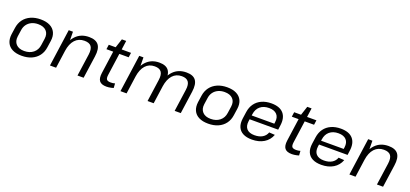

<svg xmlns="http://www.w3.org/2000/svg" viewBox="29 -1640 5585 2618"><g transform="rotate(20 2821.0 -331.0)"><path d="M285.4 7.9Q204.4 7.9 150.2 -19.5Q95.9 -46.9 72.1 -98.5Q48.3 -150.1 57.6 -221.4L71.8 -318.6Q82.1 -389.9 120.4 -441.1Q158.6 -492.2 221.1 -520.1Q283.5 -547.9 363.7 -547.9Q444.9 -547.9 499.1 -520.5Q553.3 -493.1 577.6 -441.5Q601.9 -389.9 591.6 -318.6L577.5 -221.4Q568 -150.1 529.2 -98.5Q490.4 -46.9 428.5 -19.5Q366.6 7.9 285.4 7.9ZM296 -65.1Q375.2 -65.1 427.3 -107.3Q479.4 -149.5 488.8 -222.1L502.6 -317.9Q512.9 -390.7 472.6 -432.8Q432.3 -474.9 353.1 -474.9Q300.9 -474.9 259.8 -455.7Q218.7 -436.5 192.8 -401.4Q167 -366.4 160.5 -317.9L146.6 -222.1Q137.2 -150.3 177.5 -107.7Q217.7 -65.1 296 -65.1Z M1140.2 -319.5Q1151.6 -402.4 1123.4 -440.2Q1095.3 -478.1 1023.4 -478.1Q940.5 -478.1 887.9 -421.1Q835.3 -364.1 820 -256.7L770.1 -186.7L780.3 -253.2Q802 -396 875.2 -471.9Q948.4 -547.9 1065.8 -547.9Q1165.3 -547.9 1205.8 -493.7Q1246.4 -439.5 1229.9 -326L1183.7 0H1094.8ZM771.2 -540H832.5L835 -363.4L784.1 0H695.2Z M1516.6 7.9Q1442.4 7.9 1413.4 -29.1Q1384.4 -66.1 1395.2 -144.3L1449.9 -533.6L1494.9 -670.2H1557.7L1485.3 -152.9Q1478.3 -103 1492.9 -84.2Q1507.6 -65.4 1552.5 -65.4Q1567 -65.4 1582.2 -67.3Q1597.3 -69.1 1612.9 -73.9L1617.1 -8.9Q1602.4 -4.2 1585 -0.3Q1567.6 3.5 1550.2 5.7Q1532.8 7.9 1516.6 7.9ZM1352.3 -540H1675.1L1665.6 -472.2H1342.7Z M2549.9 -321.2Q2561.3 -401.4 2533.3 -439.7Q2505.3 -478.1 2436.5 -478.1Q2354.7 -478.1 2303.5 -421.4Q2252.3 -364.8 2236.2 -256.7L2186.3 -186.7L2195.4 -253.2Q2215 -395.7 2288.2 -471.8Q2361.4 -547.9 2479.6 -547.9Q2577 -547.9 2616.1 -494.1Q2655.3 -440.3 2639.6 -327.7L2593.4 0H2504.6ZM1794.2 -540H1855.5L1857.1 -354.9L1807.1 0H1718.2ZM2156.7 -321.2Q2168.1 -401.4 2140.5 -439.7Q2113 -478.1 2043.3 -478.1Q1961.5 -478.1 1910.3 -421.4Q1859.1 -364.8 1843 -256.7L1793.1 -186.7L1803.3 -253.2Q1825 -397 1897.7 -472.4Q1970.3 -547.9 2085.6 -547.9Q2183 -547.9 2222.5 -494.1Q2262.1 -440.3 2246.5 -327.7L2200.2 0H2111.4Z M2991.4 7.9Q2910.4 7.9 2856.2 -19.5Q2801.9 -46.9 2778.1 -98.5Q2754.3 -150.1 2763.6 -221.4L2777.8 -318.6Q2788.1 -389.9 2826.4 -441.1Q2864.6 -492.2 2927.1 -520.1Q2989.5 -547.9 3069.7 -547.9Q3150.9 -547.9 3205.1 -520.5Q3259.3 -493.1 3283.6 -441.5Q3307.9 -389.9 3297.6 -318.6L3283.5 -221.4Q3274 -150.1 3235.2 -98.5Q3196.4 -46.9 3134.5 -19.5Q3072.6 7.9 2991.4 7.9ZM3002 -65.1Q3081.2 -65.1 3133.3 -107.3Q3185.4 -149.5 3194.8 -222.1L3208.6 -317.9Q3218.9 -390.7 3178.6 -432.8Q3138.3 -474.9 3059.1 -474.9Q3006.9 -474.9 2965.8 -455.7Q2924.7 -436.5 2898.8 -401.4Q2873 -366.4 2866.5 -317.9L2852.6 -222.1Q2843.2 -150.3 2883.5 -107.7Q2923.7 -65.1 3002 -65.1Z M3625.8 7.9Q3547.7 7.9 3496.6 -18.7Q3445.5 -45.2 3423.9 -96.4Q3402.3 -147.6 3412.6 -220.5L3426.8 -319.5Q3437.1 -390.7 3474.4 -441.9Q3511.6 -493.1 3572.4 -520.5Q3633.2 -547.9 3712.1 -547.9Q3832.3 -547.9 3888 -484.4Q3943.7 -420.8 3927 -304.5L3918.7 -242.1H3487.8L3496 -300.6H3855.6L3838.3 -277.6L3844.4 -324.4Q3854.6 -396.4 3816.9 -436.8Q3779.2 -477.2 3703 -477.2Q3623.9 -477.2 3575 -435.9Q3526 -394.7 3515.8 -320.1L3500 -211.9Q3490.6 -138.4 3527 -99.2Q3563.3 -60.1 3639.9 -60.1Q3708.1 -60.1 3753.6 -87.4Q3799.1 -114.7 3816.8 -164.8L3900.3 -159.7Q3870.2 -79.3 3798.8 -35.7Q3727.5 7.9 3625.8 7.9Z M4206.6 7.9Q4132.4 7.9 4103.4 -29.1Q4074.4 -66.1 4085.2 -144.3L4139.9 -533.6L4184.9 -670.2H4247.7L4175.3 -152.9Q4168.3 -103 4182.9 -84.2Q4197.6 -65.4 4242.5 -65.4Q4257 -65.4 4272.2 -67.3Q4287.3 -69.1 4302.9 -73.9L4307.1 -8.9Q4292.4 -4.2 4275 -0.3Q4257.6 3.5 4240.2 5.7Q4222.8 7.9 4206.6 7.9ZM4042.3 -540H4365.1L4355.6 -472.2H4032.7Z M4632.8 7.9Q4554.7 7.9 4503.6 -18.7Q4452.5 -45.2 4430.9 -96.4Q4409.3 -147.6 4419.6 -220.5L4433.8 -319.5Q4444.1 -390.7 4481.4 -441.9Q4518.6 -493.1 4579.4 -520.5Q4640.2 -547.9 4719.1 -547.9Q4839.3 -547.9 4895 -484.4Q4950.7 -420.8 4934 -304.5L4925.7 -242.1H4494.8L4503 -300.6H4862.6L4845.3 -277.6L4851.4 -324.4Q4861.6 -396.4 4823.9 -436.8Q4786.2 -477.2 4710 -477.2Q4630.9 -477.2 4582 -435.9Q4533 -394.7 4522.8 -320.1L4507 -211.9Q4497.6 -138.4 4534 -99.2Q4570.3 -60.1 4646.9 -60.1Q4715.1 -60.1 4760.6 -87.4Q4806.1 -114.7 4823.8 -164.8L4907.3 -159.7Q4877.2 -79.3 4805.8 -35.7Q4734.5 7.9 4632.8 7.9Z M5485.2 -319.5Q5496.6 -402.4 5468.4 -440.2Q5440.3 -478.1 5368.4 -478.1Q5285.5 -478.1 5232.9 -421.1Q5180.3 -364.1 5165 -256.7L5115.1 -186.7L5125.3 -253.2Q5147 -396 5220.2 -471.9Q5293.4 -547.9 5410.8 -547.9Q5510.3 -547.9 5550.8 -493.7Q5591.4 -439.5 5574.9 -326L5528.7 0H5439.8ZM5116.2 -540H5177.5L5180 -363.4L5129.1 0H5040.2Z"/></g></svg>

Font: Pathway Extreme 8pt Thin
Style: Italic
Weight: 100
Italic angle: -8°
Designer: Eduardo Rodriguez Tunni
Foundry: Eduardo Rodriguez Tunni
Version: Version 1.000